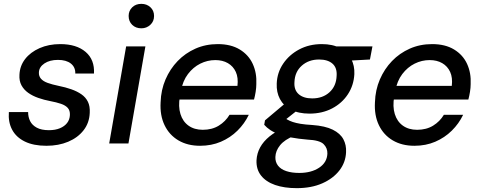

<svg xmlns="http://www.w3.org/2000/svg" viewBox="-20 -745 2500 997"><path d="M221 12Q154 12 109 -10Q64 -32 43 -71.5Q22 -111 26 -163H126Q126 -137 136.5 -116Q147 -95 171 -82Q195 -69 234 -69Q267 -69 291 -79Q315 -89 328.5 -106.5Q342 -124 343 -148Q344 -171 332 -184.5Q320 -198 296.5 -206Q273 -214 241 -220Q209 -226 179 -236.5Q149 -247 126.5 -263Q104 -279 91.5 -302Q79 -325 81 -357Q83 -403 110.5 -438.5Q138 -474 185.5 -495Q233 -516 293 -516Q377 -516 424.5 -475.5Q472 -435 468 -363H371Q372 -396 348 -415Q324 -434 281 -434Q238 -434 210.5 -415.5Q183 -397 182 -369Q181 -350 192.5 -336.5Q204 -323 227.5 -314.5Q251 -306 285 -299Q320 -292 350 -281.5Q380 -271 402.5 -255.5Q425 -240 436.5 -216.5Q448 -193 446 -159Q444 -107 414 -68.5Q384 -30 334 -9Q284 12 221 12Z M547 0 635 -504H735L647 0ZM714 -598Q685 -598 666.5 -616Q648 -634 648 -662Q648 -689 666.5 -707Q685 -725 714 -725Q742 -725 761 -707.5Q780 -690 780 -662Q780 -634 760.5 -616Q741 -598 714 -598Z M1019 12Q954 12 906.5 -16Q859 -44 834.5 -95Q810 -146 814 -214Q816 -278 839.5 -332.5Q863 -387 902.5 -428Q942 -469 995 -492.5Q1048 -516 1111 -516Q1179 -516 1225 -488Q1271 -460 1292.5 -413Q1314 -366 1311 -308Q1311 -290 1307.5 -268Q1304 -246 1299 -228H888L900 -299H1213Q1218 -342 1204.5 -371.5Q1191 -401 1163.5 -417Q1136 -433 1098 -433Q1057 -433 1020 -414.5Q983 -396 956 -360.5Q929 -325 919 -271L914 -243Q905 -192 917 -153Q929 -114 959 -92.5Q989 -71 1033 -71Q1081 -71 1116 -92.5Q1151 -114 1172 -149H1272Q1250 -103 1213 -66.5Q1176 -30 1127 -9Q1078 12 1019 12Z M1521 232Q1456 232 1408.5 215.5Q1361 199 1335.5 166.5Q1310 134 1312 87Q1314 51 1331 20Q1348 -11 1380 -37Q1412 -63 1460 -84L1508 -40Q1458 -20 1434.5 9Q1411 38 1410 70Q1409 96 1423.5 115Q1438 134 1466.5 143.5Q1495 153 1534 153Q1596 153 1637 126Q1678 99 1680 53Q1681 24 1660.5 3.5Q1640 -17 1577 -20Q1529 -24 1492.5 -31Q1456 -38 1429.5 -47.5Q1403 -57 1384 -69.5Q1365 -82 1352 -97L1356 -120L1470 -216L1544 -188L1420 -90L1448 -139Q1460 -131 1472 -124Q1484 -117 1500.5 -111.5Q1517 -106 1541 -102Q1565 -98 1601 -96Q1669 -91 1708 -71.5Q1747 -52 1763 -22Q1779 8 1777 45Q1775 98 1742.5 140Q1710 182 1653.5 207Q1597 232 1521 232ZM1587 -155Q1530 -155 1491 -175.5Q1452 -196 1433.5 -231Q1415 -266 1417 -311Q1419 -368 1450.5 -414.5Q1482 -461 1534 -488.5Q1586 -516 1651 -516Q1708 -516 1746.5 -495Q1785 -474 1803.5 -439Q1822 -404 1820 -360Q1817 -302 1786.5 -255.5Q1756 -209 1704.5 -182Q1653 -155 1587 -155ZM1601 -234Q1656 -234 1691 -266Q1726 -298 1728 -351Q1731 -393 1706.5 -414.5Q1682 -436 1637 -436Q1583 -436 1547 -404Q1511 -372 1509 -319Q1506 -278 1531 -256Q1556 -234 1601 -234ZM1718 -426 1707 -504H1914L1901 -436Z M2132 12Q2067 12 2019.5 -16Q1972 -44 1947.5 -95Q1923 -146 1927 -214Q1929 -278 1952.5 -332.5Q1976 -387 2015.5 -428Q2055 -469 2108 -492.5Q2161 -516 2224 -516Q2292 -516 2338 -488Q2384 -460 2405.5 -413Q2427 -366 2424 -308Q2424 -290 2420.5 -268Q2417 -246 2412 -228H2001L2013 -299H2326Q2331 -342 2317.5 -371.5Q2304 -401 2276.5 -417Q2249 -433 2211 -433Q2170 -433 2133 -414.5Q2096 -396 2069 -360.5Q2042 -325 2032 -271L2027 -243Q2018 -192 2030 -153Q2042 -114 2072 -92.5Q2102 -71 2146 -71Q2194 -71 2229 -92.5Q2264 -114 2285 -149H2385Q2363 -103 2326 -66.5Q2289 -30 2240 -9Q2191 12 2132 12Z"/></svg>

Font: DM Sans Medium
Style: Italic
Weight: 500
Italic angle: -10°
Designer: Colophon Foundry, Jonny Pinhorn
Foundry: Colophon Foundry
Version: Version 4.004;gftools[0.9.30]